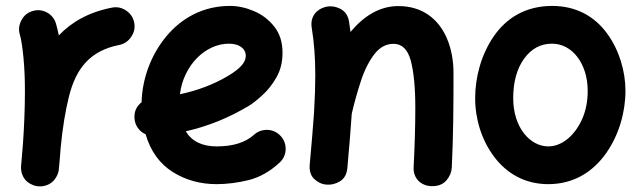

<svg xmlns="http://www.w3.org/2000/svg" viewBox="-20 -574 2189 658"><path d="M110.4 64.5C116.2 64.9 122.1 64.9 127.9 64H128.4C128.9 63.5 129.4 63.5 129.9 63.5C151.9 59.1 167.5 45.9 176.8 24.9C179.2 19 181.2 12.7 181.6 6.3C184.1 -17.1 186 -42 188 -68.4C194.3 -135.7 204.1 -193.8 216.3 -243.2C240.7 -340.8 289.6 -400.4 388.7 -419.9C405.8 -423.3 419.4 -432.6 429.7 -447.8C439.9 -462.9 443.4 -479 439.9 -496.6C436.5 -513.7 427.7 -527.3 412.6 -537.6C397.5 -547.9 380.9 -551.3 363.8 -547.9C283.2 -532.2 224.6 -498 181.6 -452.6C178.7 -467.3 175.3 -480.5 171.9 -492.7C167 -509.8 156.7 -522.5 141.1 -531.2C125 -539.6 108.9 -541.5 91.8 -536.1C74.7 -531.2 62 -521 53.7 -504.9C44.9 -488.8 43 -472.7 47.9 -455.6C53.2 -438 57.1 -411.1 60.5 -375.5C64 -339.4 65.4 -300.8 65.4 -259.8C65.4 -199.2 62.5 -135.7 58.6 -80.6L52.7 -10.3C52.2 -8.8 52.2 -7.8 52.2 -6.3C51.8 0 51.8 6.8 53.2 13.2C57.6 35.6 70.8 51.3 91.8 59.6C92.3 60.1 92.3 60.1 92.8 60.1L93.3 60.5C98.6 62.5 104.5 64 110.4 64.5Z M937.5 -16.1C950.7 -27.8 958 -43 959 -61C959.5 -79.1 954.1 -94.2 942.4 -107.4C930.2 -120.6 915.5 -127.9 897.5 -128.9C879.4 -129.4 863.8 -124 850.6 -112.3C820.8 -85.4 778.3 -72.3 722.7 -72.3C672.9 -72.3 637.7 -89.4 616.7 -124C692.9 -141.1 764.6 -170.4 833 -211.4C845.2 -218.8 860.4 -230.5 878.4 -247.1C896.5 -263.2 913.1 -283.7 927.2 -308.6C941.4 -333 948.2 -361.3 948.2 -393.1C948.2 -429.2 939 -459 919.9 -482.9C900.9 -506.8 877.9 -524.4 850.1 -536.1C822.3 -547.9 794.9 -553.7 768.1 -553.7C676.8 -553.7 602.5 -512.7 549.8 -449.2C497.1 -385.7 467.3 -304.2 465.3 -223.6C447.3 -209.5 439.5 -191.4 440.9 -168.5C442.4 -143.6 457.5 -123.5 479 -113.8C496.1 -55.7 527.3 -12.7 572.3 15.6C616.7 43.5 667 57.1 722.7 57.1C758.3 57.1 795.4 52.2 833 43C870.6 33.2 905.3 13.7 937.5 -16.1ZM764.6 -424.3C799.3 -424.3 822.3 -408.2 822.3 -382.3C822.3 -361.3 804.7 -339.4 761.7 -314C713.4 -285.2 658.7 -264.2 596.7 -251C608.4 -349.6 683.6 -424.3 764.6 -424.3Z M1041.5 -10.3C1039.6 10.7 1044.4 27.3 1056.6 39.1C1068.4 50.3 1082 57.1 1098.1 58.6C1114.3 60.1 1129.9 56.6 1145 47.4C1160.2 38.1 1168.5 22.9 1170.4 2C1176.8 -70.3 1182.1 -131.3 1185.5 -184.6C1194.8 -224.1 1205.6 -262.7 1217.8 -299.3C1230 -335.9 1245.6 -365.7 1263.7 -389.2C1281.7 -412.1 1303.2 -423.8 1329.1 -423.8C1357.4 -423.8 1377 -404.8 1387.7 -366.7C1397.9 -328.1 1403.3 -274.4 1403.3 -205.6C1403.3 -143.1 1401.4 -77.1 1397.5 0.5C1396 34.2 1419.9 64 1461.4 64C1481.9 64 1498 57.6 1509.8 44.4C1521 31.2 1527.3 16.6 1528.3 0.5C1533.7 -108.9 1534.2 -219.7 1534.2 -323.7C1534.2 -366.2 1526.9 -405.3 1512.7 -439.9C1483.9 -509.3 1427.2 -553.2 1345.2 -553.2C1278.8 -553.2 1224.6 -516.6 1181.2 -464.4C1179.7 -475.6 1178.2 -486.8 1176.3 -499C1172.9 -521 1162.6 -535.6 1146 -543.9C1129.4 -552.2 1112.8 -554.2 1095.7 -550.3C1066.4 -543 1042 -518.6 1048.3 -479C1056.6 -426.8 1060.5 -377.9 1060.5 -315.9C1060.5 -279.3 1059.1 -236.3 1056.2 -188C1052.7 -139.2 1047.9 -80.1 1041.5 -10.3Z M1872.1 -553.7C1780.8 -553.7 1714.8 -511.7 1671.9 -449.2C1628.9 -386.7 1608.4 -309.1 1608.4 -237.3C1608.4 -166.5 1630.4 -93.8 1673.3 -37.1C1715.8 20 1778.3 57.1 1858.9 57.1C1946.8 57.1 2012.7 14.2 2057.1 -48.8C2101.6 -111.8 2123.5 -190.4 2123.5 -262.7C2123.5 -328.6 2103 -400.4 2061.5 -458C2020 -515.6 1957.5 -553.7 1872.1 -553.7ZM1872.1 -424.3C1940.9 -424.3 1994.1 -356 1994.1 -262.7C1994.1 -227.1 1987.8 -194.8 1975.1 -166C1949.2 -108.4 1905.3 -72.3 1858.9 -72.3C1796.9 -72.3 1738.8 -136.7 1738.8 -237.3C1738.8 -292.5 1751 -337.9 1775.9 -372.6C1800.8 -407.2 1832.5 -424.3 1872.1 -424.3Z"/></svg>

Font: Mikhak
Style: Bold
Weight: 700
Designer: Amin Abedi
Version: Version 3.2